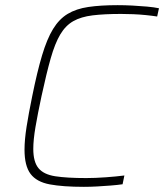

<svg xmlns="http://www.w3.org/2000/svg" viewBox="-20 -716 636 744"><path d="M305 8Q224 8 173 -1.5Q122 -11 98.5 -42Q75 -73 75 -136Q75 -174 83 -225Q91 -276 105 -344Q124 -438 143 -501.5Q162 -565 185.5 -603.5Q209 -642 242 -662Q275 -682 322.5 -689Q370 -696 436 -696Q463 -696 492.5 -694.5Q522 -693 549.5 -690.5Q577 -688 596 -684L589 -652Q570 -655 545.5 -657.5Q521 -660 496 -661Q471 -662 449 -662Q384 -662 339 -656.5Q294 -651 264 -634Q234 -617 213.5 -582.5Q193 -548 176.5 -490Q160 -432 141 -344Q126 -274 117.5 -224Q109 -174 109 -139Q109 -89 129 -64.5Q149 -40 194 -33Q239 -26 314 -26Q349 -26 390 -29Q431 -32 462 -36L455 -2Q434 1 408.5 3Q383 5 356.5 6.5Q330 8 305 8Z"/></svg>

Font: Saira Thin Thin
Style: Italic
Weight: 250
Italic angle: -12°
Version: Version 1.101